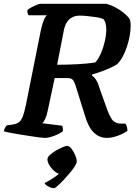

<svg xmlns="http://www.w3.org/2000/svg" viewBox="-31 -724 728 1008"><path d="M205 0Q198 0 176.5 -2.5Q155 -5 127 -9.5Q99 -14 70.5 -18.5Q42 -23 19.5 -27.5Q-3 -32 -11 -35Q-9 -46 -3.5 -55Q2 -64 5 -66L36 -70Q54 -73 66 -80.5Q78 -88 87 -109Q96 -130 105 -173L183 -563Q190 -597 199 -618Q208 -639 216 -644H119Q116 -648 114 -655Q112 -662 113 -671Q120 -678 134 -685.5Q148 -693 162 -698.5Q176 -704 182 -704H528Q551 -698 574.5 -685.5Q598 -673 618 -657Q638 -641 649 -625Q652 -619 653.5 -609.5Q655 -600 655 -589Q655 -563 649.5 -533.5Q644 -504 634.5 -476Q625 -448 612 -424.5Q599 -401 584 -387Q570 -378 547.5 -367.5Q525 -357 499.5 -348Q474 -339 452 -333V-328Q467 -316 476.5 -299.5Q486 -283 495 -251L527 -162Q540 -123 555.5 -99Q571 -75 606 -75H627Q632 -69 635 -58.5Q638 -48 638 -37Q615 -21 585 -10.5Q555 0 531 0Q490 0 461 -28.5Q432 -57 414 -120L366 -274Q361 -291 353 -302.5Q345 -314 324 -314H256L220 -145Q215 -119 207 -101.5Q199 -84 191 -77L295 -64Q297 -61 298.5 -53.5Q300 -46 299 -35Q283 -22 253.5 -11Q224 0 205 0ZM269 -384Q322 -384 377 -387Q432 -390 469 -396Q487 -416 499.5 -445.5Q512 -475 519.5 -508Q527 -541 527 -569Q527 -586 523.5 -600Q520 -614 513 -623Q500 -630 476.5 -633.5Q453 -637 429 -639.5Q405 -642 387 -642Q364 -642 347 -632.5Q330 -623 319.5 -606Q309 -589 304 -564ZM253 264Q239 264 222.5 255Q206 246 203 237Q221 228 238 217.5Q255 207 270 195.5Q285 184 294 172L288 190Q275 190 258.5 177.5Q242 165 230 146.5Q218 128 218 112Q218 102 230.5 90Q243 78 261 67.5Q279 57 296 49.5Q313 42 322 42Q333 42 344.5 57Q356 72 364 91Q372 110 372 124Q372 133 361.5 149.5Q351 166 334.5 185.5Q318 205 301 223Q284 241 270.5 252.5Q257 264 253 264Z"/></svg>

Font: Texturina Medium 12pt
Style: Bold Italic
Weight: 700
Italic angle: -11°
Version: Version 1.002